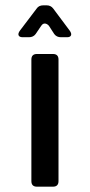

<svg xmlns="http://www.w3.org/2000/svg" viewBox="-20 -702 337 722"><path d="M66 -562Q53 -562 50 -569Q47 -576 55 -587L118 -670Q126 -682 143 -682H155Q171 -682 180 -670L242 -587Q250 -576 247 -569Q244 -562 232 -562H209Q193 -562 184 -574L164 -605Q157 -613 149 -613.5Q141 -614 135 -605L114 -574Q105 -562 89 -562ZM119 0Q98 0 98 -21V-478Q98 -499 119 -499H179Q200 -499 200 -478V-21Q200 0 179 0Z"/></svg>

Font: Pitagon Sans Medium
Style: Regular
Weight: 500
Designer: Travis Tran
Foundry: Pitagon
Version: Version 1.001; ttfautohint (v1.8.4.7-5d5b);gftools[0.9.26]